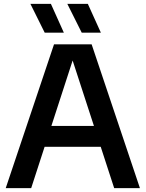

<svg xmlns="http://www.w3.org/2000/svg" viewBox="-20 -968 750 988"><path d="M9.5 0 258 -740H451.5L700 0H567.5L346 -680.5H361.5L140.5 0ZM166.5 -212.5 195.5 -320H513.5L542.5 -212.5ZM400.5 -800 326.5 -948H432L499 -800ZM210 -800 136.5 -948H242L308.5 -800Z"/></svg>

Font: Encode Sans SC Condensed Thin SemiBold
Style: Regular
Weight: 600
Version: Version 3.002